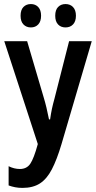

<svg xmlns="http://www.w3.org/2000/svg" viewBox="-20 -917 473 947"><path d="M432.6 -713.9 283.2 -205.6Q260.3 -128.9 235.6 -81.5Q210.9 -34.2 176.8 -12.2Q142.6 9.8 90.8 9.8Q71.8 9.8 54.9 6.6Q38.1 3.4 22.5 -2.4V-97.2Q49.8 -83.5 78.1 -83.5Q111.8 -83.5 129.4 -109.4Q147 -135.3 166.5 -206.5L1 -713.9H113.8L195.8 -435.5Q209.5 -390.6 221.7 -328.1H227.1Q231.4 -357.9 236.3 -380.9Q241.2 -403.8 248.5 -429.7L320.8 -713.9ZM81.5 -839.4Q81.5 -868.2 95.7 -882.6Q109.9 -897 132.3 -897Q154.8 -897 168.7 -882.1Q182.6 -867.2 182.6 -839.4Q182.6 -811.5 168.7 -796.6Q154.8 -781.7 132.3 -781.7Q109.9 -781.7 95.7 -796.4Q81.5 -811 81.5 -839.4ZM252.4 -839.4Q252.4 -868.2 266.6 -882.6Q280.8 -897 303.2 -897Q326.2 -897 340.3 -882.1Q354.5 -867.2 354.5 -839.4Q354.5 -811.5 340.3 -796.6Q326.2 -781.7 303.2 -781.7Q280.3 -781.7 266.4 -796.4Q252.4 -811 252.4 -839.4Z"/></svg>

Font: Open Sans Condensed SemiBold
Style: Regular
Weight: 600
Width: 3
Designer: Monotype Design Team
Foundry: Monotype Imaging Inc.
Version: Version 3.000; ttfautohint (v1.8.4)